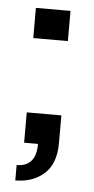

<svg xmlns="http://www.w3.org/2000/svg" viewBox="-46 -475 310 631"><g transform="rotate(5 109.0 -159.5)"><path d="M161.1 -345.2H46.9V-444.8H161.1ZM92.8 0H46.9V-100.1H161.1V-7.8Q161.1 59.1 124 92.5Q86.9 126 28.8 126V75.2Q92.8 75.2 92.8 0Z"/></g></svg>

Font: LT Superior Med
Style: Regular
Weight: 500
Designer: Daniel Lyons
Foundry: LyonsType
Version: Version 1.000